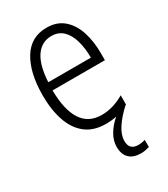

<svg xmlns="http://www.w3.org/2000/svg" viewBox="-188 -681 821 937"><g transform="rotate(-30 222.5 -212.0)"><path d="M283 76Q283 127 333 127Q345 127 355.5 125Q366 123 372 121V161Q363 164 350.5 166.5Q338 169 324 169Q282 169 259 147Q236 125 236 82Q236 48 255.5 14.5Q275 -19 308 -47Q280 -41 248 -41Q180 -41 136 -75Q92 -109 70.5 -171Q49 -233 49 -315Q49 -442 95 -517.5Q141 -593 230 -593Q288 -593 325.5 -560.5Q363 -528 380.5 -473.5Q398 -419 398 -354V-313H103Q104 -203 141 -146Q178 -89 252 -89Q316 -89 379 -126V-74L376 -73Q334 -35 308.5 3.5Q283 42 283 76ZM230 -546Q175 -546 142.5 -499Q110 -452 105 -358H345Q345 -410 333 -453Q321 -496 295.5 -521Q270 -546 230 -546Z"/></g></svg>

Font: Noto Sans Tamil UI Condensed Light
Style: Regular
Weight: 300
Width: 3
Designer: Jelle Bosma - Monotype Design Team
Foundry: Monotype Imaging Inc.
Version: Version 2.004; ttfautohint (v1.8.4.7-5d5b)